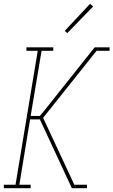

<svg xmlns="http://www.w3.org/2000/svg" viewBox="-26 -982 592 1002"><path d="M-6 0V-18H55L171 -717H112V-735H252V-717H191L134 -377H182L207 -407L468 -735H488L487 -728L482 -723L478 -717L199 -367L367 -7L366 0H349L182 -359H131L75 -18H134V0ZM478 -717 487 -728 488 -735H546V-717ZM366 0 368 -7 362 -18H428V0ZM325 -809 312 -821 444 -962 460 -948Z"/></svg>

Font: Iosevka Slab Thin
Style: Italic
Weight: 100
Italic angle: -9°
Monospace: yes
Designer: Belleve Invis
Foundry: Belleve Invis
Version: Version 11.1.1; ttfautohint (v1.8.3)